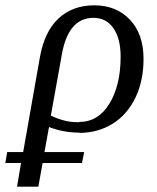

<svg xmlns="http://www.w3.org/2000/svg" viewBox="-89 -489 588 721"><path d="M209 10V9Q149 9 95 -12L78 82H227L219 123H71L55 212H-25L-10 123H-69L-62 82H-2L61 -275Q78 -370 130 -419Q183 -469 265 -469Q348 -469 399 -415Q450 -361 450 -268Q450 -186 420 -123Q389 -59 335 -25Q279 10 209 10ZM208 -30V-31Q280 -31 322 -100Q364 -169 364 -276Q364 -344 337 -383Q310 -422 262 -422Q167 -422 143 -283L102 -55Q124 -44 150 -37Q174 -30 208 -30Z"/></svg>

Font: Libra Serif Modern
Style: Italic
Weight: 400
Italic angle: -12°
Designer: Stefan Peev, Context Ltd
Foundry: Stefan Peev, Context Ltd
Version: Version 1.000